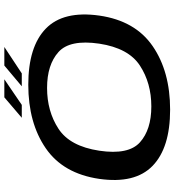

<svg xmlns="http://www.w3.org/2000/svg" viewBox="23 -862 843 930"><g transform="rotate(-90 445.0 -396.5)"><path d="M379.5 5.5Q564 5.5 687 -79Q810 -163.5 835 -337.5Q859.5 -511.5 772 -596.5Q684.5 -681.5 500 -681.5Q315.5 -681.5 192.5 -597Q69.5 -512.5 44 -337.5Q19.5 -164.5 107 -79.5Q194.5 5.5 379.5 5.5ZM395 -85.5Q282.5 -85.5 221 -140.8Q159.5 -196 180.5 -337.5Q202 -480 286.8 -535.2Q371.5 -590.5 484.5 -590.5Q597 -590.5 658.5 -535.2Q720 -480 699 -337.5Q677.5 -196 592.8 -140.8Q508 -85.5 395 -85.5ZM492.5 -713H555L683 -797.5H593ZM340 -713H402.5L526.5 -797.5H439Z"/></g></svg>

Font: Anybody Expanded Medium
Style: Italic
Weight: 500
Width: 7
Italic angle: -10°
Version: Version 1.113;gftools[0.9.25]